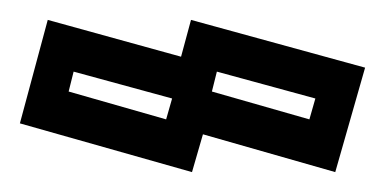

<svg xmlns="http://www.w3.org/2000/svg" viewBox="-20 -673 387 193"><path d="M28 -653 162 -616 172 -653 347 -605 317 -500 184 -538 173 -500 0 -549ZM49 -581 147 -553 153 -574 54 -601ZM193 -581 291 -553 297 -574 198 -601Z"/></svg>

Font: Blaka Hollow
Style: Regular
Weight: 400
Designer: Mohamed Gaber
Foundry: Kief Type Foundry
Version: Version 1.003; ttfautohint (v1.8.4.7-5d5b)